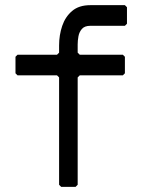

<svg xmlns="http://www.w3.org/2000/svg" viewBox="-20 -724 552 744"><path d="M217 0 209 -8V-424L201 -432H48L40 -440V-504L48 -512H201L209 -520V-548Q209 -588 221 -623.5Q233 -659 259.5 -681.5Q286 -704 330 -704H464L472 -696V-632L464 -624H330Q308 -624 297.5 -612Q287 -600 284 -583.5Q281 -567 281 -552V-520L289 -512H456L464 -504V-440L456 -432H289L281 -424V-8L273 0Z"/></svg>

Font: Hasubi Mono
Style: Regular
Weight: 400
Designer: Eli Heuer
Foundry: Eli Heuer
Version: Version 1.000